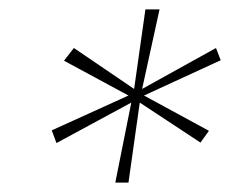

<svg xmlns="http://www.w3.org/2000/svg" viewBox="-20 -749 489 408"><path d="M225 -361 259 -531 100 -445 90 -472 253 -546 116 -620 137 -647 265 -560 289 -729H319L282 -560L439 -647L449 -621L286 -546L424 -471L406 -446L277 -531L253 -361Z"/></svg>

Font: DM Sans 11pt Thin
Style: Italic
Weight: 250
Italic angle: -10°
Version: Version 4.004;gftools[0.9.30]